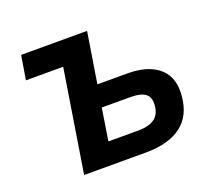

<svg xmlns="http://www.w3.org/2000/svg" viewBox="-120 -856 1099 1007"><g transform="rotate(-20 429.0 -352.5)"><path d="M186 0 277 -571H69L91 -705H459L414 -423H580Q661 -423 714 -398Q767 -373 791 -327.5Q815 -282 809 -217Q801 -108 729.5 -54Q658 0 532 0ZM366 -122H532Q593 -122 624.5 -145.5Q656 -169 659 -217Q663 -261 637.5 -281Q612 -301 552 -301H394Z"/></g></svg>

Font: Nunito Sans 9pt ExtraBold
Style: Italic
Weight: 800
Italic angle: -9°
Version: Version 3.101;gftools[0.9.27]